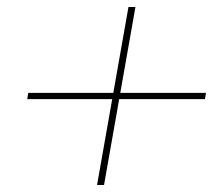

<svg xmlns="http://www.w3.org/2000/svg" viewBox="-20 -655 629 550"><path d="M348 -635 258 -125H278L368 -635ZM58 -371H567L570 -389H61Z"/></svg>

Font: Poppins Devanagari Thin
Style: Italic
Weight: 100
Italic angle: -10°
Designer: Ninad Kale (Devanagari), Jonny Pinhorn (Latin)
Foundry: Indian Type Foundry
Version: 4.005